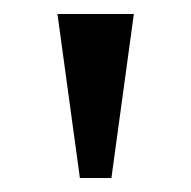

<svg xmlns="http://www.w3.org/2000/svg" viewBox="-20 -819 273 274"><path d="M62 -799 94 -565H139L171 -799Z"/></svg>

Font: Noto Serif Sinhala SemiCondensed
Style: Regular
Weight: 400
Width: 4
Designer: Jelle Bosma - Monotype Design Team
Foundry: Monotype Imaging Inc.
Version: Version 2.007